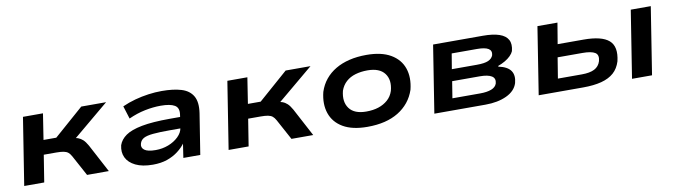

<svg xmlns="http://www.w3.org/2000/svg" viewBox="-31 -955 4951 1408"><g transform="rotate(-10 2444.0 -250.5)"><path d="M67 0 146 -501H295L265 -308H360L580 -501H765L461 -247L460 -287Q496 -284 516.5 -276.5Q537 -269 553 -254Q569 -239 586 -209L697 0H535L452 -153Q441 -173 428.5 -183Q416 -193 395.5 -197Q375 -201 341 -201H248L216 0Z M1024 10Q946 10 896 -14.5Q846 -39 826.5 -79.5Q807 -120 819 -171Q833 -212 873.5 -240.5Q914 -269 994 -284.5Q1074 -300 1204 -300H1306L1294 -217H1188Q1111 -217 1064 -212.5Q1017 -208 994 -195.5Q971 -183 964 -158Q955 -129 979 -110.5Q1003 -92 1063 -92Q1113 -92 1157.5 -109Q1202 -126 1233 -156Q1264 -186 1269 -222L1283 -316Q1291 -367 1258 -386.5Q1225 -406 1154 -406Q1098 -406 1036.5 -393.5Q975 -381 914 -353L884 -449Q931 -470 980.5 -483.5Q1030 -497 1081 -504Q1132 -511 1180 -511Q1267 -511 1326 -493Q1385 -475 1411.5 -429.5Q1438 -384 1426 -303L1378 0H1252L1268 -107H1270Q1248 -76 1212.5 -49Q1177 -22 1131 -6Q1085 10 1024 10Z M1589 0 1668 -501H1817L1787 -308H1882L2102 -501H2287L1983 -247L1982 -287Q2018 -284 2038.5 -276.5Q2059 -269 2075 -254Q2091 -239 2108 -209L2219 0H2057L1974 -153Q1963 -173 1950.5 -183Q1938 -193 1917.5 -197Q1897 -201 1863 -201H1770L1738 0Z M2622 10Q2510 10 2441.5 -30Q2373 -70 2349 -140.5Q2325 -211 2347 -299Q2364 -351 2396 -390Q2428 -429 2473.5 -456Q2519 -483 2577 -497Q2635 -511 2704 -511Q2816 -511 2884.5 -471Q2953 -431 2977 -361.5Q3001 -292 2979 -203Q2962 -152 2930 -112.5Q2898 -73 2853 -45.5Q2808 -18 2750.5 -4Q2693 10 2622 10ZM2633 -102Q2684 -102 2724 -115Q2764 -128 2793.5 -154Q2823 -180 2836 -220Q2857 -299 2819.5 -348.5Q2782 -398 2692 -398Q2644 -398 2603 -386Q2562 -374 2533 -348Q2504 -322 2490 -282Q2470 -202 2507 -152Q2544 -102 2633 -102Z M3121 0 3200 -501H3571Q3646 -501 3692.5 -485Q3739 -469 3756.5 -436.5Q3774 -404 3761 -353Q3754 -336 3737 -319Q3720 -302 3696 -288Q3672 -274 3642 -263L3644 -258Q3710 -244 3734 -209Q3758 -174 3743 -118Q3725 -61 3659.5 -30.5Q3594 0 3502 0ZM3271 -88H3478Q3529 -88 3561.5 -100.5Q3594 -113 3603 -140Q3613 -177 3585 -194.5Q3557 -212 3496 -212H3291ZM3304 -299H3490Q3548 -299 3576 -311.5Q3604 -324 3613 -349Q3621 -382 3595.5 -397.5Q3570 -413 3511 -413H3323Z M3898 0 3977 -501H4126L4100 -345H4293Q4428 -345 4481.5 -298Q4535 -251 4510 -145Q4494 -93 4458.5 -61.5Q4423 -30 4366 -15Q4309 0 4229 0ZM4058 -96H4236Q4296 -96 4330.5 -113.5Q4365 -131 4377 -170Q4389 -215 4361.5 -232.5Q4334 -250 4267 -250H4083ZM4593 0 4672 -501H4821L4742 0Z"/></g></svg>

Font: Nunito Sans 7pt Expanded
Style: Bold Italic
Weight: 700
Width: 7
Italic angle: -9°
Designer: Vernon Adams
Foundry: Vernon Adams
Version: Version 3.101;gftools[0.9.27]